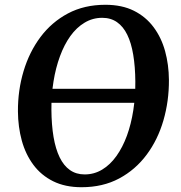

<svg xmlns="http://www.w3.org/2000/svg" viewBox="-20 -773 755 803"><path d="M321 10Q252.5 10 202.2 -15Q152 -40 119.5 -83.8Q87 -127.5 71.2 -184.8Q55.5 -242 55 -307Q54.5 -395 78.5 -475.2Q102.5 -555.5 149.2 -618Q196 -680.5 264.2 -716.8Q332.5 -753 420.5 -753Q490 -753 540 -728Q590 -703 622.5 -659.2Q655 -615.5 670.5 -559Q686 -502.5 686.5 -439Q687 -350.5 663.5 -269.5Q640 -188.5 593.2 -125.8Q546.5 -63 478.2 -26.5Q410 10 321 10ZM334 -43.5Q374 -43.5 407.5 -63.8Q441 -84 467 -120.5Q493 -157 510.8 -205.5Q528.5 -254 537.5 -311.8Q546.5 -369.5 546 -431.5Q545.5 -494.5 537.2 -544Q529 -593.5 512.2 -627.8Q495.5 -662 469.5 -680.2Q443.5 -698.5 407.5 -698.5Q367.5 -698.5 333.8 -678.2Q300 -658 274.2 -622Q248.5 -586 230.8 -537.8Q213 -489.5 203.8 -432.5Q194.5 -375.5 195 -314Q195.5 -250 204 -200Q212.5 -150 229.5 -115Q246.5 -80 272.5 -61.8Q298.5 -43.5 334 -43.5ZM674 -401.5 665 -343H72L81 -401.5Z"/></svg>

Font: Merriweather 24pt SemiBold
Style: Italic
Weight: 600
Italic angle: -7.8°
Version: Version 2.101